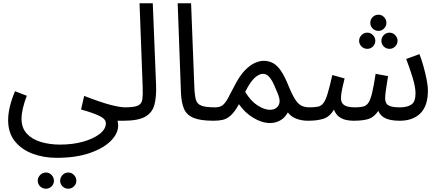

<svg xmlns="http://www.w3.org/2000/svg" viewBox="-20 -734 2689 1175"><path d="M29.8 1Q29.8 -35.2 39.8 -79.1Q49.8 -123 71.8 -175.8L144 -147.9Q127.9 -106 119.9 -71Q111.8 -36.1 111.8 -5.9Q111.8 48.8 144.3 84Q176.8 119.1 230.5 135Q284.2 150.9 348.1 150.9Q424.8 150.9 488.3 133.1Q551.8 115.2 589.8 85.7Q627.9 56.2 627.9 20Q627.9 -5.9 587.9 -24.9Q547.9 -43.9 476.1 -64L495.1 -147Q599.1 -106.9 657 -92Q714.8 -77.1 746.1 -77.1Q767.1 -77.1 776.6 -65.7Q786.1 -54.2 786.1 -38.1Q786.1 -22 772 -8.5Q757.8 4.9 735.8 4.9H699.2Q701.2 14.2 702.1 19.5Q703.1 24.9 703.1 34.2Q703.1 83 658 128.4Q612.8 173.8 528.3 202.9Q443.8 231.9 326.2 231.9Q247.1 231.9 179.4 206.5Q111.8 181.2 70.8 130.1Q29.8 79.1 29.8 1ZM397.9 420.9Q377 420.9 362.5 406.5Q348.1 392.1 348.1 372.1Q348.1 352.1 362.5 336.9Q377 321.8 397.9 321.8Q418 321.8 432.6 336.9Q447.3 352.1 447.3 372.1Q447.3 392.1 432.6 406.5Q418 420.9 397.9 420.9ZM261.2 420.9Q240.2 420.9 225.6 406.5Q210.9 392.1 210.9 372.1Q210.9 352.1 225.6 336.9Q240.2 321.8 261.2 321.8Q281.2 321.8 295.7 336.9Q310.1 352.1 310.1 372.1Q310.1 392.1 295.7 406.5Q281.2 420.9 261.2 420.9Z M735.8 4.9 744.6 -77.1Q801.8 -77.1 824.7 -88.1Q847.7 -99.1 851.3 -127Q855 -154.8 853 -205.1L834 -713.9H915L935.1 -213.9Q938 -143.1 925.3 -94Q912.6 -44.9 869.1 -20Q825.7 4.9 735.8 4.9Z M1286.6 4.9Q1206.5 4.9 1164.1 -12.9Q1121.6 -30.8 1105.7 -68.8Q1089.8 -106.9 1087.4 -167L1067.4 -713.9H1149.4L1169.4 -199.2Q1171.4 -149.9 1179 -123.5Q1186.5 -97.2 1213.1 -87.2Q1239.7 -77.1 1296.4 -77.1Q1317.4 -77.1 1326.9 -65.7Q1336.4 -54.2 1336.4 -38.1Q1336.4 -22 1322.5 -8.5Q1308.6 4.9 1286.6 4.9Z M1286.6 4.9 1296.4 -77.1Q1324.7 -77.1 1341.1 -89.1Q1357.4 -101.1 1373 -129.2Q1388.7 -157.2 1412.6 -204.1Q1444.8 -268.1 1477.3 -302Q1509.8 -335.9 1539.8 -348.9Q1569.8 -361.8 1592.8 -361.8Q1625.5 -361.8 1651.6 -347.4Q1677.7 -333 1700.7 -298.6Q1723.6 -264.2 1747.6 -204.1Q1770.5 -148.9 1789.1 -121.6Q1807.6 -94.2 1828.1 -85.7Q1848.6 -77.1 1874.5 -77.1Q1895.5 -77.1 1905 -65.7Q1914.6 -54.2 1914.6 -38.1Q1914.6 -22 1900.6 -8.5Q1886.7 4.9 1864.7 4.9Q1825.7 4.9 1793.2 -7.6Q1760.7 -20 1741.7 -45.9Q1722.7 -12.2 1694.1 3.4Q1665.5 19 1632.8 19Q1583.5 19 1531 -12.5Q1478.5 -43.9 1442.4 -96.2Q1416.5 -49.8 1393.1 -28.3Q1369.6 -6.8 1344.7 -1Q1319.8 4.9 1286.6 4.9ZM1480.5 -171.9Q1514.6 -115.2 1556.6 -88.6Q1598.6 -62 1631.8 -62Q1666.5 -62 1683.1 -86.9Q1699.7 -111.8 1681.6 -157.2Q1669.4 -187 1656.5 -216.1Q1643.6 -245.1 1626.7 -264.2Q1609.9 -283.2 1586.4 -282.2Q1564.5 -280.8 1538.6 -257.8Q1512.7 -234.9 1480.5 -171.9Z M1864.7 4.9 1874.5 -77.1Q1906.7 -77.1 1926.8 -81.5Q1946.8 -85.9 1960.2 -104.5Q1973.6 -123 1985.6 -163.1Q1997.6 -203.1 2013.7 -274.9L2088.9 -253.9Q2082.5 -229 2074.7 -194.1Q2066.9 -159.2 2066.9 -129.9Q2066.9 -105 2085.9 -91.1Q2105 -77.1 2154.8 -77.1Q2184.6 -77.1 2203.6 -82Q2222.7 -86.9 2235.1 -106Q2247.6 -125 2257.6 -167Q2267.6 -209 2278.8 -282.2L2355 -268.1Q2351.6 -250 2347.7 -224.1Q2343.8 -198.2 2340.3 -172.6Q2336.9 -147 2336.9 -129.9Q2336.9 -116.2 2343.3 -103.5Q2349.6 -90.8 2369.1 -84Q2388.7 -77.1 2427.7 -77.1Q2471.7 -77.1 2497.3 -94Q2522.9 -110.8 2522.9 -163.1Q2522.9 -201.2 2505.4 -258.5Q2487.8 -315.9 2465.8 -373L2546.9 -402.8Q2559.6 -371.1 2571 -330.1Q2582.5 -289.1 2590.6 -249Q2598.6 -209 2598.6 -179.2Q2598.6 -85.9 2552.7 -40.5Q2506.8 4.9 2426.8 4.9Q2371.6 4.9 2340.1 -9.5Q2308.6 -23.9 2294.9 -55.2Q2270.5 -18.1 2237.1 -6.6Q2203.6 4.9 2142.6 4.9Q2121.6 4.9 2098.1 0Q2074.7 -4.9 2054.7 -19.5Q2034.7 -34.2 2023.9 -63Q1997.6 -19 1959.2 -7.1Q1920.9 4.9 1864.7 4.9ZM2295.9 -544.9Q2274.9 -544.9 2260.5 -559.6Q2246.1 -574.2 2246.1 -594.2Q2246.1 -614.3 2260.5 -629.2Q2274.9 -644 2295.9 -644Q2315.9 -644 2330.3 -629.2Q2344.7 -614.3 2344.7 -594.2Q2344.7 -574.2 2330.3 -559.6Q2315.9 -544.9 2295.9 -544.9ZM2228 -435.1Q2207 -435.1 2192.4 -449.7Q2177.7 -464.4 2177.7 -484.4Q2177.7 -503.9 2192.4 -519Q2207 -534.2 2228 -534.2Q2248 -534.2 2262.5 -519Q2276.9 -503.9 2276.9 -484.4Q2276.9 -464.4 2262.5 -449.7Q2248 -435.1 2228 -435.1ZM2363.8 -435.1Q2342.8 -435.1 2328.4 -449.7Q2314 -464.4 2314 -484.4Q2314 -503.9 2328.4 -519Q2342.8 -534.2 2363.8 -534.2Q2383.8 -534.2 2398.4 -519Q2413.1 -503.9 2413.1 -484.4Q2413.1 -464.4 2398.4 -449.7Q2383.8 -435.1 2363.8 -435.1Z"/></svg>

Font: Kurinto Seri
Style: Regular
Weight: 400
Designer: Kurinto was developed by Clint Goss from a range of fonts that are compatible with the SIL Open Font License Version 1.1
Foundry: Clinton F. Goss
Version: Version 2.196; July 25, 2020